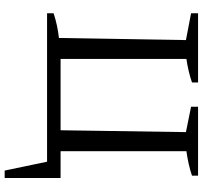

<svg xmlns="http://www.w3.org/2000/svg" viewBox="-43 -645 870 824"><g transform="rotate(90 392.0 -233.0)"><path d="M629 -58H744V182H712L674 0H37V-28Q64 -37 90.5 -42.5Q117 -48 143 -51L152 -596L37 -618V-648H334V-622Q311 -614 285.5 -608Q260 -602 233 -598V-58H539L547 -596L438 -618V-648H734V-622Q711 -614 684 -608Q657 -602 629 -598Z"/></g></svg>

Font: Piazzolla SC
Style: Regular
Weight: 400
Designer: Juan Pablo del Peral
Foundry: Huerta Tipografica
Version: Version 1.330